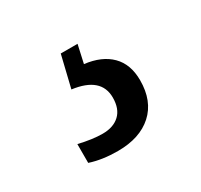

<svg xmlns="http://www.w3.org/2000/svg" viewBox="-69 -94 435 416"><g transform="rotate(-30 149.0 113.5)"><path d="M53 226V179Q87 187 112 187Q139 187 154.5 172.5Q170 158 170 130Q170 79 101 70L120 -9H162L152 36Q194 41 217 64Q240 87 240 127Q240 179 208.5 207.5Q177 236 122 236Q83 236 53 226Z"/></g></svg>

Font: Noto Serif Narrow
Style: Regular
Weight: 400
Width: 4
Designer: Monotype Design Team
Foundry: Monotype Imaging Inc.
Version: Version 1.001